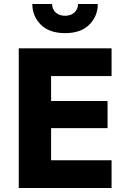

<svg xmlns="http://www.w3.org/2000/svg" viewBox="-20 -942 643 962"><path d="M142 -922H241Q241 -896 259 -879.5Q277 -863 306 -863Q335 -863 353 -879.5Q371 -896 371 -922H470Q470 -861 427.5 -818.5Q385 -776 306 -776Q227 -776 184.5 -818.5Q142 -861 142 -922ZM74 -700H539V-561H236V-436H519V-300H236V-139H539V0H74Z"/></svg>

Font: Jost*
Style: Bold
Weight: 700
Version: Version 3.7